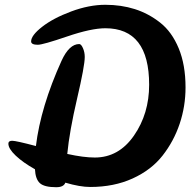

<svg xmlns="http://www.w3.org/2000/svg" viewBox="-20 -773 810 802"><path d="M237 -519Q269 -589 311 -589Q319 -589 326.5 -572Q334 -555 334 -535Q334 -498 302 -361Q270 -224 261 -130Q329 -115 376 -115Q476 -115 539.5 -206.5Q603 -298 603 -419Q603 -655 420 -655Q361 -655 260 -620.5Q159 -586 138 -586Q110 -586 110 -600Q110 -625 156 -661Q202 -697 277 -725Q352 -753 420 -753Q486 -753 543 -735Q600 -717 649 -678.5Q698 -640 726.5 -571Q755 -502 755 -408Q755 -329 730.5 -256Q706 -183 659 -123Q612 -63 534 -27.5Q456 8 357 8Q314 8 253 -10Q246 9 215 9Q165 9 146.5 -8Q128 -25 126 -66Q76 -94 45.5 -123Q15 -152 15 -173Q15 -185 31 -185Q47 -185 130 -163Q150 -327 237 -519Z"/></svg>

Font: LeckerliOne
Style: Regular
Weight: 400
Designer: Gesine Todt
Foundry: Gesine Todt
Version: Version 1.000